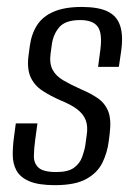

<svg xmlns="http://www.w3.org/2000/svg" viewBox="-20 -525 387 553"><path d="M138.2 8.3Q90.5 8.3 64.2 -3.1Q38 -14.5 27.4 -34Q16.8 -53.5 16.7 -78.9Q16.6 -104.3 20.5 -131.9L25.5 -169.5H87.8L81.4 -122.5Q77.9 -97.4 77.6 -76.2Q77.2 -54.9 90.9 -42.2Q104.6 -29.5 142.2 -29.5Q176.3 -29.5 193.1 -41.9Q209.9 -54.3 216.7 -73Q223.4 -91.6 225.9 -107.8L229.7 -136Q233.7 -161 226.9 -178.9Q220 -196.7 202.5 -210.1Q185 -223.5 154.9 -235.7Q124.6 -248.9 101.6 -264.2Q78.6 -279.5 68.1 -303Q57.6 -326.5 61.9 -362.8L65.9 -392.9Q70.8 -428.1 87.2 -453.2Q103.7 -478.3 135.3 -491.6Q166.9 -505 215.3 -505Q263.4 -505 290.3 -491.9Q317.2 -478.8 326.3 -450Q335.5 -421.1 328.5 -374.4L322.3 -332.4H262.5L269 -381.2Q275.3 -430.3 261.1 -448.7Q247 -467.2 211 -467.2Q169 -467.2 151.3 -447.2Q133.7 -427.2 129.5 -398.4L125.7 -370.7Q121.9 -342 131.6 -323.9Q141.2 -305.8 162.7 -293.4Q184.1 -281 213.9 -267.6Q241.2 -256.1 261.5 -242.2Q281.9 -228.3 291.5 -204.9Q301 -181.5 296 -140.8L293.2 -118.3Q289 -85 274.9 -56.3Q260.8 -27.5 228.8 -9.6Q196.8 8.3 138.2 8.3Z"/></svg>

Font: Alumni Sans SC Thin
Style: Italic
Weight: 100
Italic angle: -8°
Designer: Robert E. Leuschke
Foundry: Robert E. Leuschke
Version: Version 1.016